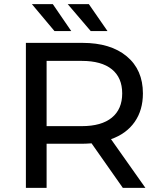

<svg xmlns="http://www.w3.org/2000/svg" viewBox="-20 -907 767 927"><path d="M573 0 422 -215Q394 -213 378 -213H205V0H105V-700H378Q514 -700 592 -635Q670 -570 670 -456Q670 -375 630 -318Q590 -261 516 -235L682 0ZM570 -456Q570 -532 520 -572.5Q470 -613 375 -613H205V-298H375Q470 -298 520 -339Q570 -380 570 -456ZM134 -887H235L324 -757H243ZM307 -887H409L499 -757H418Z"/></svg>

Font: APTA Sans Medium
Style: Bold
Weight: 500
Version: Version 7.200